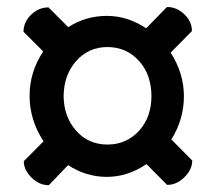

<svg xmlns="http://www.w3.org/2000/svg" viewBox="-20 -593 618 551"><path d="M400.4 -122.1Q346.2 -85.4 286.6 -85.4Q227.1 -85.4 175.3 -119.1L120.1 -61.5Q92.3 -61.5 69.8 -84Q48.3 -105.5 48.3 -130.4L105 -187.5Q64.9 -248.5 64.9 -317.9Q64.9 -386.7 104 -445.3L47.4 -502Q47.9 -530.8 70.3 -551.8Q91.8 -571.8 119.1 -571.8L175.8 -515.1Q226.1 -547.4 286.6 -547.4Q346.7 -547.4 399.4 -511.7L459 -572.8H460.4Q486.8 -572.8 508.3 -552.7Q530.8 -531.7 530.8 -503.9L469.7 -441.9Q507.8 -382.8 507.8 -316.9Q507.8 -250.5 471.7 -192.9L531.7 -132.3Q531.7 -106.4 508.8 -84Q486.8 -62.5 460.4 -62.5H459.5ZM288.6 -178.2Q317.4 -178.2 340.6 -189.2Q363.8 -200.2 380.4 -219.2Q414.6 -258.3 414.6 -316.9Q414.6 -377.4 380.4 -416.5Q344.2 -458 288.1 -458Q233.4 -458 197.3 -416.5Q163.1 -376.5 162.6 -316.9Q163.1 -259.3 197.3 -219.2Q232.4 -178.2 288.6 -178.2Z"/></svg>

Font: Copse
Style: Regular
Weight: 400
Version: Version 1.000